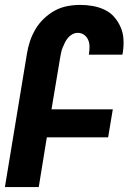

<svg xmlns="http://www.w3.org/2000/svg" viewBox="-20 -763 540 783"><path d="M0 0 90 -545Q94 -570 102.5 -595.5Q111 -621 125 -644.5Q139 -668 159.5 -687.5Q180 -707 204 -720Q228 -733 254.5 -738Q281 -743 307 -743Q333 -743 358.5 -738.5Q384 -734 407 -723Q430 -712 446 -693.5Q462 -675 472 -652Q482 -629 483.5 -603Q485 -577 481 -550L479 -540H342L343 -544Q345 -559 345 -573.5Q345 -588 339.5 -600.5Q334 -613 323 -621Q312 -629 297 -629Q286 -629 275.5 -623.5Q265 -618 257.5 -609Q250 -600 245 -590Q240 -580 235.5 -569Q231 -558 229 -547.5Q227 -537 225 -526L190 -317H440L421 -203H171L138 0Z"/></svg>

Font: Iosevka Heavy
Style: Italic
Weight: 900
Italic angle: -9°
Monospace: yes
Designer: Belleve Invis
Foundry: Belleve Invis
Version: Version 32.5.0; ttfautohint (v1.8.4)